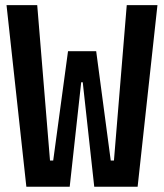

<svg xmlns="http://www.w3.org/2000/svg" viewBox="-20 -713 626 733"><path d="M80.6 0 4.9 -693.4H122.1L170.9 -100.1H183.1L239.7 -517.6H347.2L402.8 -100.1H415L463.9 -693.4H581.1L505.4 0H339.8L295.9 -398.9H290L246.1 0Z"/></svg>

Font: Cascadia Code SemiBold
Style: Regular
Weight: 600
Monospace: yes
Designer: Aaron Bell
Foundry: Saja Typeworks
Version: Version 2404.023; ttfautohint (v1.8.4)